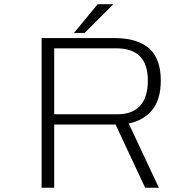

<svg xmlns="http://www.w3.org/2000/svg" viewBox="-20 -878 890 898"><path d="M326 -724 437 -858.5H510.5L375.5 -724ZM659 0 520.5 -295.5H233.5V0H174.5V-700H508.5Q548.5 -700 580.8 -694.5Q613 -689 642 -675Q671 -661 690.2 -639Q709.5 -617 720.8 -582.2Q732 -547.5 732 -502Q732 -412 691.2 -363Q650.5 -314 582 -300.5L723 0ZM233.5 -652V-343.5H530Q598 -343.5 634.8 -382.8Q671.5 -422 671.5 -502Q671.5 -652 524 -652Z"/></svg>

Font: League Mono Wide UltraLight
Style: Regular
Weight: 200
Width: 8
Designer: Tyler Finck
Foundry: The League of Moveable Type / Tyler Finck
Version: Version 2.210